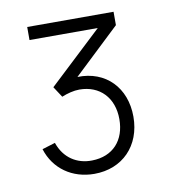

<svg xmlns="http://www.w3.org/2000/svg" viewBox="-60 -773 500 565"><g transform="rotate(-10 190.0 -490.0)"><path d="M178 -260C262 -260 320 -319 320 -406C320 -492.5 263 -552 178 -549.5L316 -680V-720H58V-681H262L103 -532L124 -500C141 -507 160 -512 177 -512C238 -512 278 -470 278 -406C278 -343 241 -301 178 -300C133 -299 95 -323 79 -370L40 -358C59 -297 112 -260 178 -260Z"/></g></svg>

Font: Hauora ExtraLight
Style: Regular
Weight: 200
Designer: Mikhail Sharanda
Foundry: WCYS & Co.
Version: Version 1.010